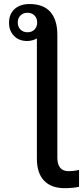

<svg xmlns="http://www.w3.org/2000/svg" viewBox="-20 -749 422 976"><path d="M25.9 -633.3Q25.9 -677.7 54.2 -703.1Q82.5 -728.5 130.4 -728.5Q201.2 -728.5 236.3 -688Q271.5 -647.5 271.5 -571.8V51.3Q271.5 121.1 328.6 121.1Q340.8 121.1 355.7 119.4Q370.6 117.7 381.8 114.7V200.7Q349.1 207.5 308.6 207.5Q240.2 207.5 203.9 169.2Q167.5 130.9 167.5 57.6V-553.7Q159.2 -548.3 145.3 -544.4Q131.3 -540.5 118.2 -540.5Q76.7 -540.5 51.3 -566.4Q25.9 -592.3 25.9 -633.3ZM70.3 -634.8Q70.3 -612.3 84.2 -598.6Q98.1 -585 119.6 -585Q141.6 -585 155.3 -598.6Q168.9 -612.3 168.9 -634.8Q168.9 -656.7 155.3 -670.4Q141.6 -684.1 119.6 -684.1Q98.1 -684.1 84.2 -670.4Q70.3 -656.7 70.3 -634.8Z"/></svg>

Font: Arimo Medium
Style: Regular
Weight: 500
Designer: Steve Matteson
Foundry: Monotype Imaging Inc.
Version: Version 1.33